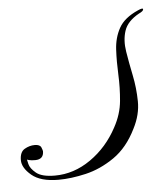

<svg xmlns="http://www.w3.org/2000/svg" viewBox="-73 -527 408 471"><g transform="rotate(-5 130.5 -292.0)"><path d="M283 -489Q296 -495 296 -490.5Q296 -486 285 -481Q256 -465 248.5 -442Q241 -419 245.5 -391Q250 -363 256.5 -331.5Q263 -300 263.5 -267Q264 -234 247 -201Q225 -156 191 -132.5Q157 -109 120.5 -100.5Q84 -92 53 -92Q9 -92 -13 -110.5Q-35 -129 -35 -148Q-35 -168 -23 -175Q-11 -182 2 -182Q15 -182 18 -174.5Q21 -167 21 -165Q21 -145 0 -145Q-10 -145 -15 -146.5Q-20 -148 -20 -148Q-20 -148 -17.5 -137Q-15 -126 -1 -114.5Q13 -103 45 -103Q92 -103 133.5 -132Q175 -161 200 -208Q217 -239 220 -271.5Q223 -304 221.5 -336Q220 -368 221.5 -397.5Q223 -427 236 -450.5Q249 -474 283 -489Z"/></g></svg>

Font: Kapakana
Style: Regular
Weight: 400
Designer: Kousuke Nagai
Version: Version 1.002